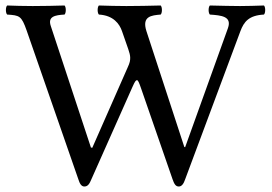

<svg xmlns="http://www.w3.org/2000/svg" viewBox="-20 -667 991 699"><path d="M810 -565 654 -131 651 -132 513 -554C496 -608 531 -611 565 -614C571 -620 571 -641 565 -647C524 -646 480 -645 440 -645C407 -645 372 -646 340 -647C334 -641 334 -620 340 -614C393 -611 415 -580 424 -554L447 -488C451 -476 454 -466 454 -457C454 -447 453 -439 445 -422L316 -129L311 -130L165 -572C153 -607 180 -612 215 -614C221 -620 221 -641 215 -647C182 -646 138 -645 99 -645C64 -645 35 -646 6 -647C0 -641 0 -620 6 -614C51 -611 58 -610 77 -556L265 -15C270 1 276 12 287 12C300 12 306 2 313 -15L462 -350C471 -370 474 -375 479 -375C483 -375 487 -364 493 -347L608 -15C614 2 619 12 631 12C642 12 649 1 654 -14L855 -553C868 -588 886 -611 941 -614C947 -620 947 -641 941 -647C912 -646 880 -645 854 -645C828 -645 784 -646 744 -647C738 -641 738 -620 744 -614C785 -611 825 -608 810 -565Z"/></svg>

Font: Libertinus Serif
Style: Regular
Weight: 400
Designer: Philipp H. Poll, Khaled Hosny
Foundry: Caleb Maclennan
Version: Version 7.050;RELEASE